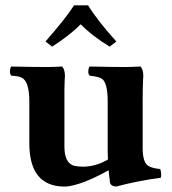

<svg xmlns="http://www.w3.org/2000/svg" viewBox="-20 -683 638 713"><path d="M307.1 -663.1Q341.3 -607.4 412.1 -528.8L387.2 -509.8Q320.3 -550.8 279.8 -592.8Q241.2 -553.7 173.8 -509.8L148.9 -528.8Q226.1 -617.2 254.9 -663.1ZM509.8 -132.8Q509.8 -80.1 530.8 -66.9Q545.4 -58.1 575.2 -55.2Q580.6 -37.1 577.1 -22.9Q492.2 -11.7 411.1 9.8Q390.1 8.3 388.2 -6.8Q388.2 -8.3 383.3 -50.8Q285.6 3.9 225.6 9.8Q220.7 10.3 216.8 9.8Q89.4 7.8 88.9 -149.9V-306.2Q88.9 -380.9 60.1 -395Q46.9 -400.9 22 -401.9Q13.7 -410.2 18.6 -429.7Q20 -434.1 22 -436Q108.4 -434.1 153.8 -434.1Q175.8 -434.1 210.9 -436Q220.7 -424.8 221.2 -401.9Q221.2 -393.6 220.2 -384.3Q218.8 -358.9 219.2 -306.2V-139.2Q219.2 -76.2 256.8 -66.9Q269 -64.5 289.1 -64Q337.9 -64.9 380.9 -90.8Q379.9 -107.4 379.9 -120.6V-306.2Q379.9 -375.5 358.4 -390.6Q345.2 -398.9 313 -401.9Q304.7 -410.2 309.6 -429.7Q311 -434.1 313 -436Q399.4 -434.1 444.8 -434.1Q465.3 -434.1 502 -436Q511.7 -424.8 512.2 -401.9Q512.2 -393.6 511.2 -384.3Q509.8 -358.9 509.8 -306.2Z"/></svg>

Font: Linux Libertine O
Style: Bold
Weight: 700
Designer: Philipp H. Poll
Foundry: Philipp H. Poll
Version: Version 5.0.0